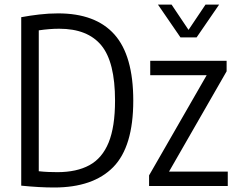

<svg xmlns="http://www.w3.org/2000/svg" viewBox="-20 -806 1029 832"><path d="M214.5 6.5Q151 6.5 72 -1.5V-731.5Q109.5 -738.5 150 -743.2Q190.5 -748 232 -748Q394.5 -748 476 -656.5Q557.5 -565 557.5 -370Q557.5 -170.5 470.8 -82Q384 6.5 214.5 6.5ZM229 -60Q312 -60 367.5 -90.2Q423 -120.5 450.8 -188.5Q478.5 -256.5 478.5 -370Q478.5 -537.5 419 -609.5Q359.5 -681.5 236.5 -681.5Q195 -681.5 148 -674.5V-64Q170.5 -61.5 190 -60.8Q209.5 -60 229 -60ZM626 0V-46L875.5 -480H631V-542.5H962V-497L712.5 -62.5H967V0ZM762 -644 664.5 -786H723.5L797 -676.5L870.5 -786H929.5L832 -644Z"/></svg>

Font: Encode Sans Cnd
Style: Regular
Weight: 400
Width: 3
Designer: Multiple Designers
Foundry: Impallari Type
Version: Version 3.002; ttfautohint (v1.8.3) -l 8 -r 50 -G 200 -x 14 